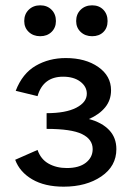

<svg xmlns="http://www.w3.org/2000/svg" viewBox="-20 -695 494 721"><path d="M71 -616Q71 -642 88 -658.5Q105 -675 131 -675Q157 -675 173.5 -658.5Q190 -642 190 -616Q190 -591 173.5 -575Q157 -559 131 -559Q105 -559 88 -575Q71 -591 71 -616ZM266 -616Q266 -642 283 -658.5Q300 -675 326 -675Q352 -675 368 -658.5Q384 -642 384 -616Q384 -590 368 -574.5Q352 -559 326 -559Q300 -559 283 -575Q266 -591 266 -616ZM417 -135Q417 -71 360.5 -32.5Q304 6 219 6Q148 6 101 -21.5Q54 -49 37 -95L121 -132Q133 -97 162.5 -80.5Q192 -64 231 -64Q277 -64 302.5 -84Q328 -104 328 -135Q328 -172 288 -191.5Q248 -211 155 -211V-270Q227 -270 266.5 -290.5Q306 -311 306 -343Q306 -370 281.5 -388.5Q257 -407 217 -407Q142 -407 121 -334L39 -354Q64 -419 114 -448Q164 -477 227 -477Q301 -477 349 -443.5Q397 -410 397 -356Q397 -319 375 -292Q353 -265 314 -248Q363 -235 390 -206.5Q417 -178 417 -135Z"/></svg>

Font: Ysabeau SC Semibold
Style: Regular
Weight: 600
Designer: Christian Thalmann (Catharsis Fonts)
Version: Version 0.003